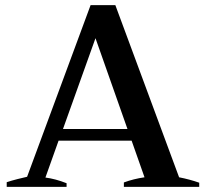

<svg xmlns="http://www.w3.org/2000/svg" viewBox="-20 -724 799 744"><path d="M752 -16V0H460V-17Q498 -31 540 -37L490 -179H207L156 -36Q195 -31 238 -14V0H6V-18Q24 -24 47.5 -30Q71 -36 85 -39L331 -704H427L674 -37Q715 -29 752 -16ZM474 -224 350 -576 224 -224Z"/></svg>

Font: Trirong SemiBold
Style: Regular
Weight: 600
Designer: Katatrad Team
Foundry: CadsonDemak
Version: Version 1.000